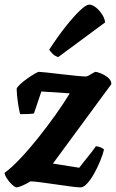

<svg xmlns="http://www.w3.org/2000/svg" viewBox="-34 -811 502 831"><path d="M39 0Q31 0 18 -12Q5 -24 -4.5 -39Q-14 -54 -14 -63Q15 -84 53 -124Q91 -164 130.5 -213.5Q170 -263 206 -313.5Q242 -364 268 -407L145 -415L113 -320Q104 -318 87 -317.5Q70 -317 53 -317Q48 -337 43.5 -367Q39 -397 38 -427Q41 -435 54 -447Q67 -459 84 -471Q101 -483 115.5 -491.5Q130 -500 135 -500Q142 -500 169 -497Q196 -494 230.5 -490Q265 -486 295 -483Q325 -480 338 -480Q343 -480 351.5 -485Q360 -490 368.5 -495Q377 -500 380 -500Q385 -500 401 -494Q417 -488 432.5 -476Q448 -464 448 -447L195 -103L309 -85Q318 -97 328 -109.5Q338 -122 348 -134.5Q358 -147 366.5 -158Q375 -169 381 -178Q390 -178 402 -173Q414 -168 416 -163Q411 -142 399.5 -114Q388 -86 373.5 -60Q359 -34 343.5 -17Q328 0 314 0Q301 0 271.5 -4Q242 -8 207 -13Q172 -18 142 -22Q112 -26 98 -26Q82 -16 63.5 -8Q45 0 39 0ZM218 -564Q204 -568 193.5 -578.5Q183 -589 179 -596Q216 -653 251 -697Q286 -741 312.5 -766Q339 -791 352 -791Q365 -791 380 -779.5Q395 -768 407 -750Q419 -732 421 -714Z"/></svg>

Font: Texturina Medium 12pt Black
Style: Italic
Weight: 900
Italic angle: -11°
Version: Version 1.002